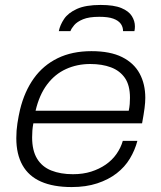

<svg xmlns="http://www.w3.org/2000/svg" viewBox="-20 -745 652 777"><path d="M270 12Q196 12 146 -10Q96 -32 71 -76.5Q46 -121 46 -186Q46 -217 50.5 -246Q55 -275 61 -301Q79 -375 117 -428Q155 -481 213.5 -509.5Q272 -538 350 -538Q426 -538 474 -514Q522 -490 545 -447.5Q568 -405 568 -349Q568 -331 565 -307.5Q562 -284 555 -246H115Q112 -230 111 -216.5Q110 -203 110 -189Q110 -136 130 -103Q150 -70 187.5 -55Q225 -40 275 -40Q316 -40 349 -50.5Q382 -61 408 -79Q434 -97 451.5 -122Q469 -147 477 -175H536Q526 -137 505.5 -103Q485 -69 452 -43.5Q419 -18 373.5 -3Q328 12 270 12ZM124 -297H501Q504 -311 505 -324Q506 -337 506 -349Q506 -400 485.5 -429.5Q465 -459 429 -472.5Q393 -486 345 -486Q292 -486 247 -465.5Q202 -445 170.5 -403Q139 -361 124 -297ZM387 -725Q441 -725 471 -712.5Q501 -700 513.5 -680Q526 -660 526 -638Q526 -633 525.5 -628.5Q525 -624 524 -619H478Q478 -636 468.5 -649Q459 -662 438.5 -669.5Q418 -677 382 -677Q340 -677 316 -667Q292 -657 280.5 -643.5Q269 -630 265 -619H218Q223 -644 239.5 -668.5Q256 -693 291.5 -709Q327 -725 387 -725Z"/></svg>

Font: Archivo SemiExpanded ExtraLight
Style: Italic
Weight: 250
Width: 6
Italic angle: -10°
Designer: Hector Gatti
Foundry: Omnibus-Type
Version: Version 2.001